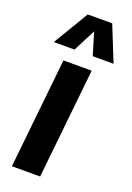

<svg xmlns="http://www.w3.org/2000/svg" viewBox="-158 -891 650 948"><g transform="rotate(20 167.0 -416.5)"><path d="M20 -647 130.9 -832.5H259.3L334 -647H224.6L189 -764.6L128.9 -647ZM35.2 0 95.7 -578.1H244.1L183.6 0Z"/></g></svg>

Font: Oswald
Style: Demi-Bold
Weight: 600
Designer: Vernon Adams
Foundry: Vernon Adams
Version: 3.0; ttfautohint (v0.94.23-7a4d-dirty) -l 8 -r 50 -G 200 -x 